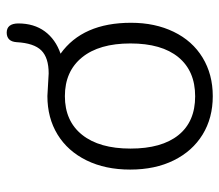

<svg xmlns="http://www.w3.org/2000/svg" viewBox="-62 -600 668 585"><g transform="rotate(-90 272.5 -307.0)"><path d="M391.1 -97.9Q433.1 -148.9 433.1 -244.1Q433.1 -339.4 390.6 -391.6Q348.1 -443.8 272.5 -443.8Q196.8 -443.8 154.8 -391.4Q112.8 -338.9 112.8 -243.9Q112.8 -148.9 153.8 -97.9Q194.8 -46.9 272 -46.9Q349.1 -46.9 391.1 -97.9ZM401.9 -457Q496.1 -389.6 496.1 -242.2Q496.1 -168.9 468.5 -112.1Q440.9 -55.2 389.9 -24.2Q338.9 6.8 272.5 6.8Q206.1 6.8 155.5 -24.2Q105 -55.2 76.9 -112.1Q48.8 -168.9 48.8 -244.9Q48.8 -320.8 76.9 -377.9Q105 -435.1 155.5 -466.1Q206.1 -497.1 272.9 -497.1L341.8 -493.2Q389.6 -493.2 411.9 -515.6Q434.1 -538.1 437 -590.8Q439 -620.6 465.8 -621.1Q493.7 -621.1 494.1 -585.9Q494.1 -538.1 470 -505.1Q445.8 -472.2 401.9 -457Z"/></g></svg>

Font: Nunito-Light
Style: Regular
Weight: 300
Designer: Vernon Adams
Foundry: newtypography
Version: Version 3.000